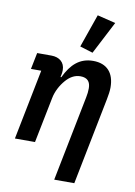

<svg xmlns="http://www.w3.org/2000/svg" viewBox="-106 -872 802 1139"><g transform="rotate(10 295.0 -302.5)"><path d="M498 -778 388 -805 318 -605 396 -581ZM152 0 207 -275C215 -316 236 -355 262 -385C286 -413 315 -431 350 -431C394 -431 411 -407 411 -369C411 -351 409 -333 405 -314L303 200H424L528 -324C533 -351 537 -373 537 -396C537 -483 493 -534 409 -534C329 -534 278 -488 239 -406H234L237 -420C239 -427 240 -440 240 -449C240 -495 207 -522 159 -522H73L53 -423H115L31 0Z"/></g></svg>

Font: Braiins Sans SemiBold
Style: Italic
Weight: 600
Italic angle: -11.31°
Designer: Mike Abbink, Paul van der Laan, Pieter van Rosmalen, Jiri Chlebus, Lubos Buracinsky
Foundry: Bold Monday, Sudetype
Version: Version 1.000;hotconv 1.0.109;makeotfexe 2.5.65596